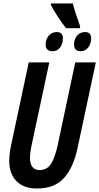

<svg xmlns="http://www.w3.org/2000/svg" viewBox="-20 -1072 570 1102"><path d="M439 -910 440 -921Q410 -1003 398 -1052H272V-1044Q283 -1020 311.5 -977Q340 -934 359 -910ZM503 -852Q503 -888 468 -888Q440 -888 422.5 -867.5Q405 -847 405 -816Q405 -778 444 -778Q469 -778 486 -799Q503 -820 503 -852ZM341 -852Q341 -888 306 -888Q278 -888 260 -867.5Q242 -847 242 -816Q242 -778 283 -778Q308 -778 324.5 -799Q341 -820 341 -852ZM425 -222 530 -714H412L311 -238Q294 -162 271 -129Q248 -96 208 -96Q152 -96 152 -167Q152 -193 160 -232L263 -714H145L43 -235Q33 -186 33 -149Q33 -74 75 -32Q117 10 191 10Q294 10 348 -51Q402 -112 425 -222Z"/></svg>

Font: Noto Sans Display Condensed
Style: Bold Italic
Weight: 700
Width: 3
Designer: Monotype Design team
Foundry: Monotype Imaging Inc.
Version: 1.000